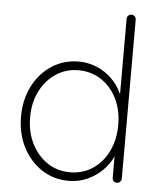

<svg xmlns="http://www.w3.org/2000/svg" viewBox="-53 -786 701 842"><g transform="rotate(5 297.5 -365.0)"><path d="M492 -740Q501 -740 506.5 -734Q512 -728 512 -720V-20Q512 -12 506 -6Q500 0 492 0Q483 0 477.5 -6Q472 -12 472 -20V-162L488 -184Q488 -150 472.5 -115.5Q457 -81 428.5 -52.5Q400 -24 362 -7Q324 10 280 10Q214 10 161.5 -24.5Q109 -59 78.5 -118.5Q48 -178 48 -253Q48 -328 78.5 -387.5Q109 -447 161.5 -481Q214 -515 280 -515Q321 -515 358.5 -499.5Q396 -484 425 -456Q454 -428 471 -390.5Q488 -353 488 -309L472 -334V-720Q472 -728 477.5 -734Q483 -740 492 -740ZM282 -28Q339 -28 382.5 -57Q426 -86 451 -137Q476 -188 476 -253Q476 -318 451 -368.5Q426 -419 382 -448Q338 -477 282 -477Q227 -477 183 -448Q139 -419 113.5 -368.5Q88 -318 88 -253Q88 -189 113.5 -138Q139 -87 183 -57.5Q227 -28 282 -28Z"/></g></svg>

Font: Quicksand Variable Light
Style: Regular
Weight: 300
Designer: Andrew Paglinawan
Foundry: Andrew Paglinawan
Version: Version 3.004